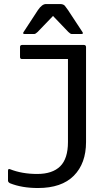

<svg xmlns="http://www.w3.org/2000/svg" viewBox="-20 -925 540 960"><path d="M20 -22C20 -16.8 23.3 -12.4 29.8 -8.8C69.8 7.2 116.5 15.1 169.9 15.1C248.7 15.1 308.4 -5.4 349.1 -46.4C389.8 -87.4 410.2 -143.6 410.2 -214.8V-689.9C409.8 -696.8 406.4 -700.2 399.9 -700.2H89.8C83.3 -699.9 80.1 -696.5 80.1 -689.9V-640.1C80.1 -633.3 83.3 -629.9 89.8 -629.9H319.8V-214.8C319.8 -159.5 306.9 -119.1 281 -93.5C255.1 -68 216.8 -55.2 166 -55.2C115.2 -55.2 69.8 -63.2 29.8 -79.1C23.3 -81.7 20 -78.9 20 -70.8ZM98.1 -765.1C93.6 -758.6 95.2 -755.2 103 -754.9H150.9C155.8 -755.2 161.5 -758.6 168 -765.1L245.1 -845.2L321.8 -765.1C328.6 -758.3 334.3 -754.9 338.9 -754.9H387.2C395 -755.2 396.6 -758.6 392.1 -765.1L319.8 -875C314.6 -882.5 309.6 -889.3 304.7 -895.5C299.8 -901.7 291.5 -904.8 279.8 -904.8H210C196.9 -904.8 183.6 -894.9 169.9 -875Z"/></svg>

Font: Numans
Style: Regular
Weight: 400
Designer: Jovanny Lemonad
Foundry: Jovanny Lemonad
Version: Version 001.001